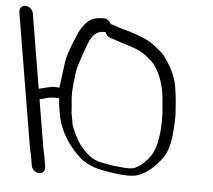

<svg xmlns="http://www.w3.org/2000/svg" viewBox="-113 -698 867 781"><g transform="rotate(5 321.0 -307.5)"><path d="M312.7 -544.9 313.3 -544.6 324.2 -541.6C348 -532.8 377.3 -524.2 401.4 -516.6C428.8 -507.9 450 -496.9 466.2 -484.2C482.2 -471.7 492.9 -461.8 497.6 -455.9C520.9 -426.4 537 -388.2 544.9 -340.5C549.4 -313.1 550.2 -282.6 553.1 -255.7C554.6 -208.6 552.1 -171.5 546 -147.3L545.9 -146.6L545.8 -145.9C541.4 -109.6 523.3 -78 505.4 -60.5C493.7 -49.1 490.9 -44.2 481.9 -38.7L471.4 -32.2C451.9 -20.1 441.4 -20.6 383 -26C364.9 -27.6 352.3 -31.3 330.5 -34.9C296.1 -40.5 276.1 -52.5 249.4 -80.7L249.1 -81L248.8 -81.3C237 -92.5 224.7 -109.8 212.6 -133.8C200.1 -158.2 193.6 -175.2 192.6 -181.5L188.9 -203.5C186.2 -219.8 184.2 -223.7 184 -236.1C183.8 -244.7 182.6 -257.6 180 -283C177.7 -330.5 183.9 -360.6 188.6 -399.6C190 -411.2 202.1 -449.5 224.5 -509.8C239.1 -549.2 259.5 -566 285.1 -566H294C296.6 -557.7 303.1 -548.8 312.7 -544.9ZM284 -621H276C236.5 -621 217.7 -607.2 195.8 -576.5C188.6 -566.4 178.9 -545.2 165.4 -511.5C151.9 -477.7 143.5 -451.5 140.4 -431.9C140.1 -429.5 126.4 -324.5 126.4 -324.5C123.7 -324.5 119.5 -324.8 114.1 -325.4C91.4 -328.1 62.1 -315.7 42.9 -312.9L-7.7 -616.5C-10.2 -631.5 -24.7 -644 -39.7 -644C-54.8 -644 -65.2 -631.5 -62.7 -616.5L28.5 -69.2L35.4 -39.4L42.2 1.5C44.8 16.5 59.3 29 74.3 29C89.4 29 99.4 16.5 96.8 1.5L89.6 -41.9L82.9 -72.9L50 -270.4C55.6 -271.1 65.5 -273.7 76.5 -277.5C91.3 -282.7 106.3 -282.2 129.3 -282C130.2 -269.5 131.2 -251.9 133.1 -243.9L139.4 -206L139.6 -205.5C153 -148.2 184.2 -96.6 231.7 -51.7C257.1 -27.6 291 -12.4 332.4 -4.7C402.5 8.4 450 11.4 477.4 1.4C512.7 -12.1 543.7 -38.5 571.7 -77.2C588.7 -100.6 598.6 -133.1 602.4 -174.4C606.2 -214.9 607.5 -244.6 606 -264.7C603 -304.8 603 -321.8 594.8 -370.9C586.1 -423.1 559.3 -460.9 539.8 -489.4L539.2 -490.2L538.6 -490.9C526.5 -504.4 509.6 -518.8 487.8 -534.5C463.7 -551.8 428.2 -566.1 381.9 -579.2L354.7 -586.9C345.9 -589.4 338.8 -591.7 332.3 -594.3L321.1 -598.2C318.2 -599.2 315.3 -599.6 312.4 -599.8C307.5 -611.3 295.9 -621 284 -621Z"/></g></svg>

Font: MewTooHand
Style: BdCondLta
Weight: 400
Designer: Mew Too, Robert Jablonski
Version: Version 0.77